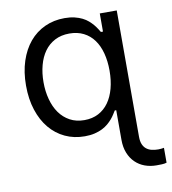

<svg xmlns="http://www.w3.org/2000/svg" viewBox="-84 -626 807 903"><g transform="rotate(-10 319.5 -174.5)"><path d="M590.9 204.5Q561.1 204.5 535.2 195Q509.2 185.4 490.1 166.7Q470.9 148.1 459.9 120.7Q448.9 93.4 448.9 58.2V-83.8H441.8Q437.1 -76.3 430.9 -66.4Q424.7 -56.5 415.7 -45.8Q406.6 -35.2 394.7 -25Q382.8 -14.9 366.7 -6.7Q350.5 1.4 329.7 6.4Q308.9 11.4 282.7 11.4Q231.5 11.4 188.9 -8.5Q146.3 -28.4 115.8 -65.2Q85.2 -101.9 68.2 -154.1Q51.1 -206.3 51.1 -271.3Q51.1 -335.9 68.2 -387.8Q85.2 -439.6 115.9 -476.4Q146.7 -513.1 189.6 -532.8Q232.6 -552.6 284.1 -552.6Q310.7 -552.6 331.5 -547.6Q352.3 -542.6 368.3 -534.6Q384.2 -526.6 396 -516.3Q407.7 -506 416.4 -495.7Q425.1 -485.4 431.1 -475.7Q437.1 -465.9 441.8 -458.8H451.7V-545.5H532.7V58.2Q532.7 79.5 538.7 93.8Q544.7 108 555.4 116.5Q566.1 125 580.6 128.6Q595.2 132.1 612.2 132.1Q619.7 132.1 626.8 131.2Q633.9 130.3 639.2 129.3V200.3Q629.6 203.5 616.7 204Q603.7 204.5 590.9 204.5ZM294 -63.9Q332 -63.9 361.2 -79.2Q390.3 -94.5 410 -122Q429.7 -149.5 440 -188Q450.3 -226.6 450.3 -272.7Q450.3 -318.5 440.3 -356.2Q430.4 -393.8 410.7 -420.8Q391 -447.8 361.7 -462.5Q332.4 -477.3 294 -477.3Q254.3 -477.3 224.3 -461.5Q194.2 -445.7 174.5 -418.1Q154.8 -390.6 144.9 -353.3Q134.9 -316.1 134.9 -272.7Q134.9 -229 145.1 -191.1Q155.2 -153.1 175.1 -124.8Q195 -96.6 224.8 -80.3Q254.6 -63.9 294 -63.9Z"/></g></svg>

Font: Fast_Sans
Style: Regular
Weight: 400
Designer: Rasmus Andersson
Foundry: rsms
Version: Version 3.018;git-588b23468